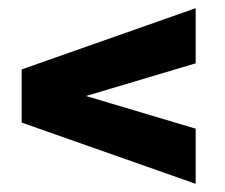

<svg xmlns="http://www.w3.org/2000/svg" viewBox="-20 -567 552 470"><path d="M33 -397 459 -547V-412L33 -285ZM33 -267V-379L459 -252V-117Z"/></svg>

Font: Khand Variable Light
Style: Regular
Weight: 300
Designer: Satya Rajpurohit
Foundry: Indian Type Foundry
Version: Version 3.000